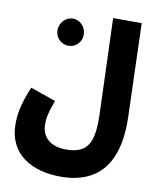

<svg xmlns="http://www.w3.org/2000/svg" viewBox="-104 -840 947 1151"><g transform="rotate(10 370.0 -264.5)"><path d="M24 -34C24 154 174 231 344 231C609 231 689 44 682 -189L664 -760H490L510 -182C516 -10 484 65 348 65C253 65 199 15 199 -61C199 -107 205 -132 233 -210L79 -264C31 -147 24 -90 24 -34ZM255 -550C299 -550 334 -586 334 -631C334 -676 299 -715 255 -715C209 -715 174 -676 174 -631C174 -586 209 -550 255 -550Z"/></g></svg>

Font: Noto Sans Arabic UI SmCn Bk
Style: Regular
Weight: 900
Width: 4
Designer: Monotype Design Team, Nadine Chahine and Nizar Qandah
Foundry: Monotype Imaging Inc.
Version: Version 2.010